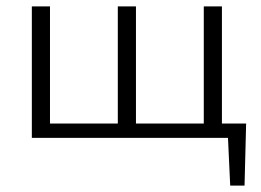

<svg xmlns="http://www.w3.org/2000/svg" viewBox="-20 -433 819 603"><path d="M748 150H703L696 0H80V-413H137V-45H350V-413H407V-45H620V-413H677V-45H753Z"/></svg>

Font: Isabella Sans
Style: Regular
Weight: 400
Designer: Original fonts by Christian Thalmann (Catharsis Fonts), Modifications by Cristiano Sobral
Version: Version 0.002;July 12, 2020;FontCreator 13.0.0.2655 64-bit; 